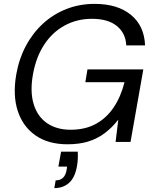

<svg xmlns="http://www.w3.org/2000/svg" viewBox="-20 -732 801 990"><path d="M328 12Q229 12 163.5 -33.5Q98 -79 71.5 -160Q45 -241 64 -349Q78 -429 113.5 -495.5Q149 -562 202 -610.5Q255 -659 322.5 -685.5Q390 -712 468 -712Q586 -712 655 -655.5Q724 -599 728 -498H631Q628 -561 582.5 -598Q537 -635 454 -635Q377 -635 313.5 -600.5Q250 -566 208 -502Q166 -438 150 -349Q134 -260 153.5 -195.5Q173 -131 222.5 -97Q272 -63 344 -63Q419 -63 474 -93Q529 -123 566 -178Q603 -233 622 -308H420L431 -374H719L653 0H576L590 -115Q558 -74 520 -45.5Q482 -17 435.5 -2.5Q389 12 328 12ZM260 238 267 198Q292 198 306 183.5Q320 169 324 141L326 127H281L295 50H381Q382 70 381 89Q380 108 377 124Q367 183 336.5 210.5Q306 238 260 238Z"/></svg>

Font: DM Sans 9pt
Style: Italic
Weight: 400
Italic angle: -10°
Designer: Colophon Foundry, Jonny Pinhorn
Foundry: Colophon Foundry
Version: Version 4.004